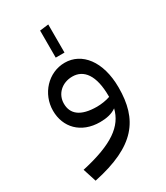

<svg xmlns="http://www.w3.org/2000/svg" viewBox="-218 -716 938 1082"><g transform="rotate(-30 251.5 -175.0)"><path d="M73 273C359 213 448 91 448 -117C448 -289 364 -390 254 -390C146 -390 62 -297 62 -188C62 -81 136 0 261 0C302 0 340 -8 367 -28C342 74 253 140 45 186ZM252 -301C326 -301 375 -239 375 -103V-98C350 -89 316 -84 289 -84C182 -84 135 -125 135 -192C135 -254 184 -301 252 -301ZM225 -440H282V-623L225 -616Z"/></g></svg>

Font: FiraGO Unicode
Style: Regular
Weight: 400
Designer: bBox Type
Foundry: bBox Type GmbH
Version: Version 1.001;PS 001.001;hotconv 1.0.88;makeotf.lib2.5.64775